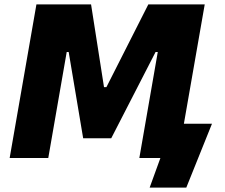

<svg xmlns="http://www.w3.org/2000/svg" viewBox="-20 -720 1027 875"><path d="M24 0H200L284 -483H293L359 -90H487L689 -483H699L615 0H711L662 135H829L946 -156H818L913 -700H656L465 -323H454L395 -700H146Z"/></svg>

Font: Fixel Display ExtraBold
Style: Italic
Weight: 800
Italic angle: -10°
Designer: AlfaBravo + MacPaw
Foundry: Kyrylo Tkachov, Marchela Mozhyna, Serhii Makarenko, Maria Weinstein, Zakhar Kryvoshyya
Version: Version 1.210;Glyphs 3.2 (3217)